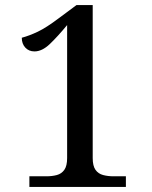

<svg xmlns="http://www.w3.org/2000/svg" viewBox="-20 -738 599 758"><path d="M96 0V-42H163Q186 -42 204.5 -47Q223 -52 234 -67.5Q245 -83 245 -114V-639Q207 -593 176.5 -564Q146 -535 116 -535Q94 -535 80 -550Q66 -565 66 -589Q96 -597 129.5 -613Q163 -629 212 -666L282 -718H346V-114Q346 -83 357 -67.5Q368 -52 387 -47Q406 -42 428 -42H477V0Z"/></svg>

Font: Noto Serif Georgian
Style: Regular
Weight: 400
Designer: Monotype Design Team, Akaki Razmadze
Foundry: Google LLC
Version: Version 2.002